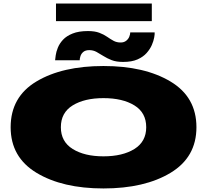

<svg xmlns="http://www.w3.org/2000/svg" viewBox="-20 -1054 1170 1082"><path d="M563 8Q795 8 941 -80Q1087 -168 1087 -337Q1087 -507 941 -594.5Q795 -682 563 -682Q331 -682 185.5 -595Q40 -508 40 -337Q40 -168 186 -80Q332 8 563 8ZM563 -173Q456 -173 389.5 -214.5Q323 -256 323 -337Q323 -419 389.5 -460Q456 -501 563 -501Q671 -501 737.5 -460Q804 -419 804 -337Q804 -256 737.5 -214.5Q671 -173 563 -173ZM673.5 -705Q723 -705 755 -719.2Q787 -733.5 806.2 -755.2Q825.5 -777 835.5 -800Q845.5 -823 849 -842.8Q852.5 -862.5 851.5 -871.5H714Q714 -861.5 708.8 -847.8Q703.5 -834 691 -824.2Q678.5 -814.5 660 -814.5Q637.5 -814.5 620 -824Q602.5 -833.5 583.5 -846.8Q564.5 -860 539.2 -869.5Q514 -879 475.5 -879Q424 -879 389.5 -865.2Q355 -851.5 335.2 -830.2Q315.5 -809 306 -785.2Q296.5 -761.5 294 -742.5Q291.5 -723.5 290.5 -714.5H429Q429 -724 433.5 -738Q438 -752 450 -761.8Q462 -771.5 483 -771.5Q505.5 -771.5 524.2 -761.2Q543 -751 563 -738.2Q583 -725.5 609 -715.2Q635 -705 673.5 -705ZM295.5 -935H835.5V-1034H295.5Z"/></svg>

Font: Anybody ExtraExpanded Black
Style: Regular
Weight: 900
Width: 8
Version: Version 1.113;gftools[0.9.25]